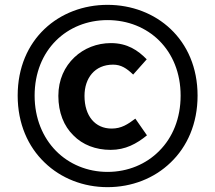

<svg xmlns="http://www.w3.org/2000/svg" viewBox="-20 -763 889 793"><path d="M164 -92C232 -26 325 10 424 10C524 10 617 -26 685 -92C753 -157 796 -252 796 -368C796 -601 624 -743 424 -743C225 -743 53 -602 53 -368C53 -252 96 -157 164 -92ZM638 -140C584 -85 508 -53 424 -53C341 -53 265 -85 211 -140C157 -195 123 -274 123 -368C123 -557 257 -680 424 -680C592 -680 726 -557 726 -368C726 -274 693 -195 638 -140ZM287 -526C247 -488 221 -434 221 -367C221 -298 244 -242 283 -204C321 -165 375 -144 437 -144C498 -144 544 -169 587 -204L539 -273C508 -250 482 -232 441 -232C373 -232 329 -284 329 -367C329 -440 371 -496 447 -496C480 -496 503 -481 530 -455L586 -518C550 -555 506 -585 438 -585C381 -585 327 -564 287 -526Z"/></svg>

Font: GenSekiGothic2 TW B
Style: Regular
Weight: 700
Version: Version 2.100;PS 2.1;hotconv 16.6.51;makeotf.lib2.5.65220 DE